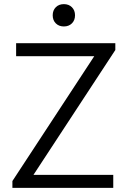

<svg xmlns="http://www.w3.org/2000/svg" viewBox="-20 -909 618 929"><path d="M40 -33 436 -637H58V-700H538V-667L142 -63H528V0H40ZM235 -835Q235 -859 250 -874Q265 -889 289 -889Q313 -889 328 -874Q343 -859 343 -835Q343 -811 328 -796Q313 -781 289 -781Q265 -781 250 -796Q235 -811 235 -835Z"/></svg>

Font: Bai Jamjuree
Style: Regular
Weight: 400
Designer: Katatrad Aksorn Co.,Ltd.
Foundry: Cadson Demak Co.,Ltd.
Version: Version 1.000; ttfautohint (v1.6)